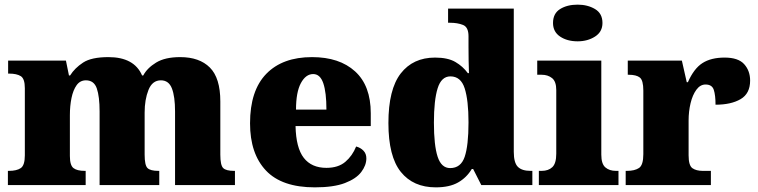

<svg xmlns="http://www.w3.org/2000/svg" viewBox="-20 -797 3266 827"><path d="M14 0V-61H18Q52 -61 69.5 -73Q87 -85 87 -128V-417Q87 -458 69.5 -469Q52 -480 19 -480H15V-536H264L277 -472H282Q302 -504 338 -527.5Q374 -551 447 -551Q558 -551 592 -472H597Q614 -504 652.5 -527.5Q691 -551 756 -551Q839 -551 884 -506Q929 -461 929 -360V-131Q929 -85 941.5 -73Q954 -61 988 -61H992V0H734V-317Q734 -381 720.5 -416Q707 -451 673 -451Q636 -451 619.5 -409.5Q603 -368 603 -312V-131Q603 -85 615.5 -73Q628 -61 662 -61H666V0H409V-317Q409 -381 397 -416Q385 -451 350 -451Q325 -451 310 -430Q295 -409 288 -375Q281 -341 281 -301V-125Q281 -85 296.5 -73Q312 -61 345 -61H349V0Z M1336 10Q1194 10 1125.5 -62.5Q1057 -135 1057 -266Q1057 -407 1127 -479Q1197 -551 1324 -551Q1442 -551 1509.5 -489.5Q1577 -428 1577 -309V-254H1253Q1255 -160 1288.5 -117Q1322 -74 1386 -74Q1437 -74 1467.5 -100Q1498 -126 1514 -166Q1533 -161 1545.5 -148Q1558 -135 1558 -115Q1558 -85 1536 -56Q1514 -27 1465.5 -8.5Q1417 10 1336 10ZM1386 -325Q1386 -399 1372.5 -438.5Q1359 -478 1329 -478Q1297 -478 1276 -439Q1255 -400 1255 -325Z M1857 10Q1760 10 1706.5 -56.5Q1653 -123 1653 -267Q1653 -412 1706 -480.5Q1759 -549 1854 -549Q1909 -549 1941.5 -530Q1974 -511 1995 -482H2000Q1999 -505 1998.5 -536Q1998 -567 1998 -596V-641Q1998 -680 1974.5 -689.5Q1951 -699 1918 -699H1910V-760H2193V-143Q2193 -96 2210.5 -78.5Q2228 -61 2265 -61H2273V0H2053L2018 -69H2012Q1990 -32 1953 -11Q1916 10 1857 10ZM1919 -73Q1965 -73 1981.5 -121.5Q1998 -170 1998 -270Q1998 -365 1981.5 -416.5Q1965 -468 1920 -468Q1881 -468 1865 -416.5Q1849 -365 1849 -269Q1849 -171 1865 -122Q1881 -73 1919 -73Z M2468 -619Q2423 -619 2392.5 -639.5Q2362 -660 2362 -698Q2362 -739 2392.5 -758Q2423 -777 2468 -777Q2511 -777 2543 -758Q2575 -739 2575 -698Q2575 -660 2543 -639.5Q2511 -619 2468 -619ZM2301 0V-61H2313Q2342 -61 2359 -77Q2376 -93 2376 -135V-409Q2376 -446 2358 -460.5Q2340 -475 2313 -475H2294V-536H2570V-131Q2570 -91 2587.5 -76Q2605 -61 2633 -61H2644V0Z M2675 0V-61H2680Q2714 -61 2732.5 -73.5Q2751 -86 2751 -133V-407Q2751 -451 2736 -463Q2721 -475 2688 -475H2684V-536H2917L2938 -443H2943Q2969 -502 3006 -525.5Q3043 -549 3101 -549Q3160 -549 3185.5 -520.5Q3211 -492 3211 -450Q3211 -394 3170 -370Q3129 -346 3062 -346Q3062 -387 3054.5 -410Q3047 -433 3019 -433Q2996 -433 2979.5 -410.5Q2963 -388 2954.5 -352.5Q2946 -317 2946 -278V-128Q2946 -84 2962.5 -72.5Q2979 -61 3007 -61H3042V0Z"/></svg>

Font: Noto Serif Tamil Black
Style: Regular
Weight: 900
Designer: Indian Type Foundry, Tom Grace, and the Monotype Design Team
Foundry: Monotype Imaging Inc.
Version: Version 2.004; ttfautohint (v1.8.4.7-5d5b)